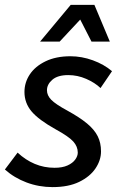

<svg xmlns="http://www.w3.org/2000/svg" viewBox="-22 -755 512 785"><path d="M-2 -62 50 -131Q82 -101 120 -85Q158 -69 201 -69Q233 -69 254 -78.5Q275 -88 285.5 -102.5Q296 -117 296 -131Q296 -156 277.5 -176.5Q259 -197 206 -226Q136 -265 107 -299.5Q78 -334 78 -379Q78 -418 100 -451Q122 -484 164.5 -504.5Q207 -525 266 -525Q312 -525 357.5 -508.5Q403 -492 436 -464L389 -395Q366 -417 330.5 -432.5Q295 -448 257 -448Q214 -448 192 -429Q170 -410 170 -386Q170 -365 187.5 -347Q205 -329 253 -303Q304 -275 334 -250Q364 -225 377.5 -198Q391 -171 391 -136Q391 -100 368.5 -66.5Q346 -33 302 -11.5Q258 10 193 10Q137 10 86.5 -9Q36 -28 -2 -62ZM142 -585 267 -735H364L427 -585H352L306 -675L222 -585Z"/></svg>

Font: Radio Canada
Style: Italic
Weight: 400
Italic angle: -12°
Designer: Charles Daoud, Etienne Aubert Bonn, Alexandre Saumier Demers, Jacques Le Bailly
Foundry: Radio-Canada
Version: Version 2.104;gftools[0.9.28.dev5+ged2979d]